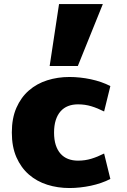

<svg xmlns="http://www.w3.org/2000/svg" viewBox="-20 -925 632 959"><path d="M250 -262.7Q250 -227.1 258.5 -200.7Q267.1 -174.3 282.7 -157Q298.3 -139.6 320.3 -131.1Q342.3 -122.6 369.6 -122.6Q404.8 -122.6 436 -132.1Q467.3 -141.6 500 -158.2L531.2 -31.2Q509.8 -20 484.9 -11.5Q460 -2.9 433.6 2.7Q407.2 8.3 380.1 11.2Q353 14.2 327.1 14.2Q268.1 14.2 215.8 -2.4Q163.6 -19 124.3 -53.2Q85 -87.4 62 -139.6Q39.1 -191.9 39.1 -263.2Q39.1 -334.5 62 -386.7Q85 -439 124.3 -473.1Q163.6 -507.3 215.8 -523.9Q268.1 -540.5 327.1 -540.5Q353 -540.5 380.1 -537.6Q407.2 -534.7 433.6 -529.1Q460 -523.4 484.9 -514.9Q509.8 -506.3 531.2 -495.1L500 -368.2Q467.3 -384.8 436 -394.3Q404.8 -403.8 369.6 -403.8Q342.3 -403.8 320.3 -395.3Q298.3 -386.7 282.7 -369.1Q267.1 -351.6 258.5 -325Q250 -298.3 250 -262.7ZM228 -595.2 274.9 -904.8H493.7L368.7 -595.2Z"/></svg>

Font: Candal
Style: Regular
Weight: 400
Designer: vernon adams
Foundry: vernon adams
Version: Version 1.000